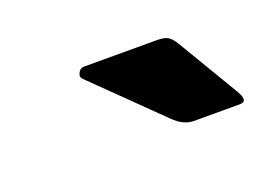

<svg xmlns="http://www.w3.org/2000/svg" viewBox="-38 -717 360 262"><g transform="rotate(-20 142.0 -585.5)"><path d="M210 -525Q195 -525 181 -539L87 -631Q83 -635 86 -640.5Q89 -646 94 -646H199Q211 -646 216 -643Q221 -640 226 -632L279 -543Q290 -525 277 -525Z"/></g></svg>

Font: Glory Thin ExtraBold
Style: Italic
Weight: 800
Italic angle: -12°
Version: Version 1.011